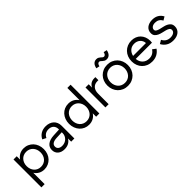

<svg xmlns="http://www.w3.org/2000/svg" viewBox="204 -1964 3406 3406"><g transform="rotate(-45 1907.5 -261.0)"><path d="M76 -500H157V-415Q187 -462 234.5 -488Q282 -514 342 -514Q394 -514 439 -494Q484 -474 517 -439Q550 -404 568.5 -355.5Q587 -307 587 -250Q587 -193 568.5 -144.5Q550 -96 517 -61Q484 -26 439 -6Q394 14 342 14Q282 14 234.5 -12Q187 -38 157 -85V200H76ZM331 -62Q370 -62 402 -76Q434 -90 457 -115.5Q480 -141 492.5 -175.5Q505 -210 505 -250Q505 -291 492.5 -325Q480 -359 457 -384.5Q434 -410 402 -424Q370 -438 331 -438Q292 -438 260 -424Q228 -410 205 -384.5Q182 -359 169.5 -325Q157 -291 157 -250Q157 -210 169.5 -175.5Q182 -141 205 -115.5Q228 -90 260 -76Q292 -62 331 -62Z M675 -137Q675 -209 729 -251Q783 -293 883 -298L1023 -305V-312Q1023 -373 988.5 -407Q954 -441 894 -441Q846 -441 812 -419.5Q778 -398 758 -356L689 -391Q718 -451 771 -482.5Q824 -514 895 -514Q942 -514 980.5 -500Q1019 -486 1046 -461Q1073 -436 1088 -400.5Q1103 -365 1103 -321V0H1023V-80Q996 -34 951.5 -10Q907 14 848 14Q769 14 722 -27Q675 -68 675 -137ZM860 -59Q895 -59 925 -71Q955 -83 976.5 -104Q998 -125 1010.5 -153Q1023 -181 1023 -213V-236L889 -230Q824 -227 790.5 -204.5Q757 -182 757 -141Q757 -103 784.5 -81Q812 -59 860 -59Z M1730 -722H1649V-415Q1619 -462 1571.5 -488Q1524 -514 1463 -514Q1410 -514 1365.5 -494.5Q1321 -475 1288.5 -439.5Q1256 -404 1237.5 -355.5Q1219 -307 1219 -250Q1219 -193 1237.5 -144.5Q1256 -96 1288.5 -60.5Q1321 -25 1365.5 -5.5Q1410 14 1463 14Q1524 14 1571.5 -12Q1619 -38 1649 -85V0H1730ZM1475 -62Q1436 -62 1404 -76Q1372 -90 1349 -115.5Q1326 -141 1313.5 -175.5Q1301 -210 1301 -250Q1301 -291 1313.5 -325Q1326 -359 1349 -384.5Q1372 -410 1404 -424Q1436 -438 1475 -438Q1514 -438 1546 -424Q1578 -410 1601 -384.5Q1624 -359 1636.5 -325Q1649 -291 1649 -250Q1649 -210 1636.5 -175.5Q1624 -141 1601 -115.5Q1578 -90 1546 -76Q1514 -62 1475 -62Z M1882 -500H1963V-416Q2007 -506 2108 -506H2136V-430H2110Q2041 -430 2002 -386Q1963 -342 1963 -264V0H1882Z M2438 14Q2381 14 2334 -6Q2287 -26 2252.5 -61.5Q2218 -97 2199 -145.5Q2180 -194 2180 -250Q2180 -306 2199 -354.5Q2218 -403 2252.5 -438.5Q2287 -474 2334 -494Q2381 -514 2438 -514Q2495 -514 2542 -494Q2589 -474 2623.5 -438.5Q2658 -403 2677 -354.5Q2696 -306 2696 -250Q2696 -194 2677 -145.5Q2658 -97 2623.5 -61.5Q2589 -26 2542 -6Q2495 14 2438 14ZM2438 -62Q2477 -62 2509.5 -76Q2542 -90 2565 -115.5Q2588 -141 2601 -175.5Q2614 -210 2614 -250Q2614 -291 2601 -325Q2588 -359 2565 -384.5Q2542 -410 2509.5 -424Q2477 -438 2438 -438Q2399 -438 2366.5 -424Q2334 -410 2311 -384.5Q2288 -359 2275 -325Q2262 -291 2262 -250Q2262 -210 2275 -175.5Q2288 -141 2311 -115.5Q2334 -90 2366.5 -76Q2399 -62 2438 -62ZM2259 -604Q2269 -660 2298 -690Q2327 -720 2372 -720Q2400 -720 2418 -709.5Q2436 -699 2449.5 -687Q2463 -675 2475 -664.5Q2487 -654 2503 -654Q2520 -654 2533.5 -668.5Q2547 -683 2553 -715L2617 -702Q2607 -646 2578 -616Q2549 -586 2504 -586Q2476 -586 2458 -596.5Q2440 -607 2426.5 -619Q2413 -631 2401.5 -641.5Q2390 -652 2373 -652Q2356 -652 2342.5 -637.5Q2329 -623 2323 -591Z M3047 14Q2989 14 2941.5 -5.5Q2894 -25 2860 -60Q2826 -95 2807 -143Q2788 -191 2788 -248Q2788 -306 2807 -354.5Q2826 -403 2860.5 -438.5Q2895 -474 2942 -494Q2989 -514 3044 -514Q3097 -514 3140.5 -496.5Q3184 -479 3215 -447Q3246 -415 3263.5 -370.5Q3281 -326 3281 -272Q3281 -251 3278 -228H2871Q2877 -153 2925 -107.5Q2973 -62 3048 -62Q3143 -62 3196 -144L3260 -96Q3184 14 3047 14ZM3042 -439Q2976 -439 2932.5 -400.5Q2889 -362 2875 -299H3198Q3197 -329 3184.5 -355Q3172 -381 3151.5 -399.5Q3131 -418 3103 -428.5Q3075 -439 3042 -439Z M3577 14Q3499 14 3445 -19Q3391 -52 3360 -111L3427 -151Q3474 -59 3575 -59Q3627 -59 3658.5 -80.5Q3690 -102 3690 -137Q3690 -167 3667 -182.5Q3644 -198 3610 -207.5Q3576 -217 3536 -225.5Q3496 -234 3462 -249.5Q3428 -265 3405 -291Q3382 -317 3382 -363Q3382 -396 3395 -424Q3408 -452 3432.5 -472Q3457 -492 3491.5 -503Q3526 -514 3568 -514Q3637 -514 3686.5 -485Q3736 -456 3765 -400L3699 -361Q3658 -441 3568 -441Q3517 -441 3490 -419Q3463 -397 3463 -368Q3463 -341 3486 -326.5Q3509 -312 3543 -303Q3577 -294 3617 -286Q3657 -278 3691 -262Q3725 -246 3748 -218.5Q3771 -191 3771 -143Q3771 -107 3757 -78Q3743 -49 3717.5 -28.5Q3692 -8 3656.5 3Q3621 14 3577 14Z"/></g></svg>

Font: NT Somic
Style: Regular
Weight: 400
Designer: Ravid Balaliev — lead type designer, mastering
Michael Voronin — secret advisor, marketing
Ivan Kovalenko — best boy
Foundry: NT Type
Version: Version 0.7